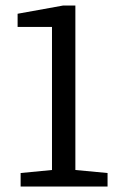

<svg xmlns="http://www.w3.org/2000/svg" viewBox="-20 -678 430 698"><path d="M55 0V-49L169 -60V-580H44V-628L210 -658H254V-60L371 -49V0Z"/></svg>

Font: Faustina
Style: Regular
Weight: 400
Designer: Alfonso Garcia
Foundry: http://www.omnibus-type.com
Version: Version 1.200